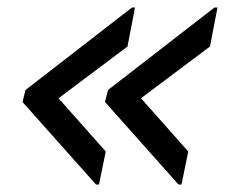

<svg xmlns="http://www.w3.org/2000/svg" viewBox="-20 -564 604 512"><path d="M260 -292 268 -324 552 -544H560L540 -440L356 -302L482 -160L464 -72H456ZM236 -72 40 -292 48 -324 332 -544H340L320 -440L136 -302L262 -160L244 -72Z"/></svg>

Font: Kufam
Style: Italic
Weight: 400
Italic angle: -11°
Designer: Artur Schmal
Foundry: Original Type
Version: Version 1.301; ttfautohint (v1.8.3)